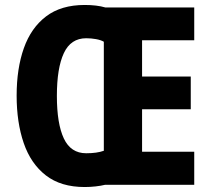

<svg xmlns="http://www.w3.org/2000/svg" viewBox="-20 -744 850 773"><path d="M321 -724Q370 -724 404 -714H762V-582H552V-436H748V-304H552V-133H762V0H403Q387 4 365 6.5Q343 9 321 9Q225 9 164.5 -38Q104 -85 75.5 -168Q47 -251 47 -359Q47 -468 76 -550Q105 -632 165.5 -678Q226 -724 321 -724ZM327 -590Q265 -590 237 -530Q209 -470 209 -358Q209 -246 237 -186.5Q265 -127 327 -127Q370 -127 398 -137V-576Q386 -583 366.5 -586.5Q347 -590 327 -590Z"/></svg>

Font: Noto Sans Sinhala Condensed ExtraBold
Style: Regular
Weight: 800
Width: 3
Designer: Jelle Bosma - Monotype Design Team
Foundry: Monotype Imaging Inc.
Version: Version 2.006; ttfautohint (v1.8.4.7-5d5b)